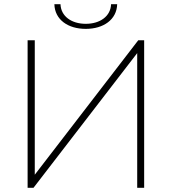

<svg xmlns="http://www.w3.org/2000/svg" viewBox="-20 -891 815 911"><path d="M664 0V-700H636L145 -62V-700H111V0H139L631 -639V0ZM387 -754C471 -754 534 -798 536 -871H507C505 -814 455 -778 387 -778C319 -778 269 -814 267 -871H238C240 -798 302 -754 387 -754Z"/></svg>

Font: Chess Sans ExtraLight
Style: Regular
Weight: 275
Designer: Wolf Bōese
Foundry: Wolf Bōese
Version: Version 7.223;Glyphs 3.3 (3306)